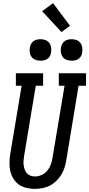

<svg xmlns="http://www.w3.org/2000/svg" viewBox="-20 -1206 573 1234"><path d="M203 8Q176 8 149 1.5Q122 -5 101 -20Q80 -35 66 -58Q52 -81 46 -107Q40 -133 41 -161Q42 -189 46 -217L119 -655H82V-735H257V-655H210L135 -204Q133 -189 131.5 -174Q130 -159 132 -144.5Q134 -130 139 -116Q144 -102 153 -92Q162 -82 176 -77Q190 -72 205 -72Q227 -72 248 -81.5Q269 -91 283.5 -108.5Q298 -126 306 -147Q314 -168 317 -189L395 -655H358V-735H533V-655H485L406 -176Q402 -152 394.5 -128Q387 -104 373.5 -82.5Q360 -61 341 -42.5Q322 -24 299 -12.5Q276 -1 251.5 3.5Q227 8 203 8ZM440 -816Q424 -816 408.5 -821.5Q393 -827 383.5 -839.5Q374 -852 371.5 -868.5Q369 -885 372 -902Q374 -913 380 -924Q386 -935 396 -942Q406 -949 417.5 -951.5Q429 -954 440 -954Q457 -954 472 -948.5Q487 -943 496.5 -930.5Q506 -918 508.5 -901.5Q511 -885 508 -868Q507 -857 501 -846Q495 -835 485 -828Q475 -821 463.5 -818.5Q452 -816 440 -816ZM240 -816Q224 -816 208.5 -821.5Q193 -827 183.5 -839.5Q174 -852 171.5 -868.5Q169 -885 172 -902Q174 -913 180 -924Q186 -935 196 -942Q206 -949 217.5 -951.5Q229 -954 240 -954Q257 -954 272 -948.5Q287 -943 296.5 -930.5Q306 -918 308.5 -901.5Q311 -885 308 -868Q307 -857 301 -846Q295 -835 285 -828Q275 -821 263.5 -818.5Q252 -816 240 -816ZM375 -1000 251 -1134 321 -1186 430 -1040Z"/></svg>

Font: Iosevka Slab Medium Oblique
Style: Regular
Weight: 500
Italic angle: -9°
Monospace: yes
Designer: Belleve Invis
Foundry: Belleve Invis
Version: Version 11.1.1; ttfautohint (v1.8.3)